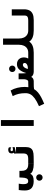

<svg xmlns="http://www.w3.org/2000/svg" viewBox="1602 -2367 996 4240"><g transform="rotate(-90 2100.0 -247.0)"><path d="M229.5 125Q229.5 94.5 249.5 74.5Q269.5 54.5 300.5 54.5Q331 54.5 351.2 74.5Q371.5 94.5 371.5 125Q371.5 155.5 351.2 175.8Q331 196 300.5 196Q269.5 196 249.5 175.8Q229.5 155.5 229.5 125ZM13.5 -195.5Q13.5 -265.5 23.5 -331H164Q157 -288 155 -269.2Q153 -250.5 153 -226.5Q153 -176 167.8 -149.2Q182.5 -122.5 219 -122.5Q264 -122.5 280 -159Q296 -195.5 297.5 -250.5L301 -316H447V-271Q447 -214.5 464.8 -181.5Q482.5 -148.5 516 -134.8Q549.5 -121 600 -121V0Q519 0 460.2 -19.5Q401.5 -39 382 -78Q365 -37 327 -19Q289 -1 220 -1Q119 -1 66.2 -47.8Q13.5 -94.5 13.5 -195.5Z M601 -122H712Q761 -122 787 -135Q813 -148 822.2 -172Q831.5 -196 831.5 -234.5V-388.5L829 -388V-434L849 -440Q840 -449.5 836 -462.5Q832 -475.5 832 -489Q832 -525.5 854 -544.5Q876 -563.5 912 -563.5Q929 -563.5 941.8 -559.5Q954.5 -555.5 967 -547V-495.5Q957 -503.5 943.2 -508.2Q929.5 -513 914 -513Q899.5 -513 890.8 -505.5Q882 -498 882 -487Q882 -459 917.5 -459Q940 -459 971.5 -468.5V-421L842 -391H973V-185Q973 -115.5 951.5 -75.8Q930 -36 884.5 -19Q839 -2 762.5 -2L693 -1Q628 0 601 0Z M1568 -725V0H1438.5V-725Z M2162.5 -180.5Q2162.5 -265 2148 -329.8Q2133.5 -394.5 2097.5 -464.5L2221 -511Q2262 -441.5 2281.2 -360.8Q2300.5 -280 2300.5 -196Q2300.5 -154.5 2294.5 -119Q2348.5 -121.5 2401.5 -121.5V0Q2340 0 2307.2 1.2Q2274.5 2.5 2252 7Q2223.5 55.5 2177.8 94Q2132 132.5 2072.2 164.2Q2012.5 196 1928.5 231L1875.5 116Q1986 67.5 2048.5 21.2Q2111 -25 2136.8 -73Q2162.5 -121 2162.5 -180.5Z M2395.5 -121.5H2420.5Q2434.5 -121.5 2445.8 -135Q2457 -148.5 2463.5 -172Q2470 -195.5 2470 -225L2469.5 -334H2599.5V-255.5Q2599.5 -199.5 2607 -163.5Q2627.5 -247.5 2675.5 -309.2Q2723.5 -371 2805 -371Q2846.5 -371 2880 -353Q2913.5 -335 2933 -299.8Q2952.5 -264.5 2952.5 -215.5Q2952.5 -163.5 2928 -121.5H2998L3000.5 0H2638Q2604.5 0 2572 -13.2Q2539.5 -26.5 2521.5 -55.5Q2507.5 -26 2481.8 -13Q2456 0 2425.5 0H2395.5ZM2715.5 -129.5Q2749.5 -130 2775.2 -139.5Q2801 -149 2815.2 -164.8Q2829.5 -180.5 2829.5 -200Q2829.5 -217.5 2818.8 -228.8Q2808 -240 2789.5 -240Q2757.5 -240 2732.2 -208.8Q2707 -177.5 2697.5 -129.5ZM2629.5 -474Q2629.5 -504.5 2649.5 -524.5Q2669.5 -544.5 2700.5 -544.5Q2731 -544.5 2751.2 -524.5Q2771.5 -504.5 2771.5 -474Q2771.5 -443.5 2751.2 -423.2Q2731 -403 2700.5 -403Q2669.5 -403 2649.5 -423.2Q2629.5 -443.5 2629.5 -474Z M2997.5 -121.5H3057Q3111.5 -121.5 3151 -147.2Q3190.5 -173 3211 -219Q3231.5 -265 3231.5 -324.5V-677.5H3369.5V-324.5Q3369.5 -265 3390.5 -219Q3411.5 -173 3451.2 -147.2Q3491 -121.5 3545.5 -121.5H3602V0H3545.5Q3459.5 0 3396.5 -24Q3333.5 -48 3300.5 -99Q3268 -48 3205.5 -24Q3143 0 3057 0H2997.5Z M3600 -121.5H3764Q3806 -121.5 3830.2 -129Q3854.5 -136.5 3865.8 -154Q3877 -171.5 3877 -203V-485H4014.5V-217Q4014.5 -143 3990 -95.2Q3965.5 -47.5 3913 -23.8Q3860.5 0 3775.5 0H3600Z"/></g></svg>

Font: JuliaMono ExtraBoldItalic
Style: Regular
Weight: 800
Italic angle: -9°
Monospace: yes
Designer: cormullion
Foundry: corm
Version: Version 0.049; ttfautohint (v1.8.4)